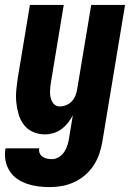

<svg xmlns="http://www.w3.org/2000/svg" viewBox="-36 -540 556 783"><path d="M167 223Q143 223 119.5 220Q96 217 74 209.5Q52 202 33.5 189Q15 176 3 157Q-9 138 -13.5 115Q-18 92 -14 68L-13 65H124V66Q122 76 126 85Q130 94 138 99.5Q146 105 156 107Q166 109 176 109Q191 109 205 100Q219 91 227 78Q235 65 239.5 50.5Q244 36 246 21L261 -70Q253 -54 241 -39Q229 -24 214 -13Q199 -2 181.5 3Q164 8 147 8Q121 8 98.5 -2Q76 -12 61.5 -31Q47 -50 40 -73.5Q33 -97 30.5 -122Q28 -147 30.5 -173Q33 -199 37 -225L86 -520H224L172 -206Q170 -195 169 -185Q168 -175 168 -164.5Q168 -154 170 -144Q172 -134 176.5 -125.5Q181 -117 189 -111.5Q197 -106 208 -106Q221 -106 234.5 -111.5Q248 -117 257.5 -127.5Q267 -138 272 -151Q277 -164 279 -178L336 -520H474L381 40Q377 64 368.5 88.5Q360 113 345.5 135Q331 157 310.5 174.5Q290 192 266 203Q242 214 217 218.5Q192 223 167 223Z"/></svg>

Font: Iosevka Term Curly Heavy
Style: Italic
Weight: 900
Italic angle: -9°
Designer: Belleve Invis
Foundry: Belleve Invis
Version: Version 32.3.0